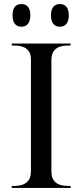

<svg xmlns="http://www.w3.org/2000/svg" viewBox="-20 -929 407 949"><path d="M276 -797C300 -797 320 -812 320 -853C320 -895 300 -909 276 -909C251 -909 232 -895 232 -853C232 -812 251 -797 276 -797ZM86 -797C110 -797 130 -812 130 -853C130 -895 110 -909 86 -909C61 -909 42 -895 42 -853C42 -812 61 -797 86 -797ZM38 0H329V-10H316C261 -10 234 -34 234 -82V-632C234 -680 261 -704 316 -704H329V-714H38V-704H51C105 -704 133 -681 133 -636V-82C133 -34 105 -10 51 -10H38Z"/></svg>

Font: Noto Serif Display
Style: Regular
Weight: 400
Designer: Monotype Design Team
Foundry: Monotype Imaging Inc.
Version: Version 2.009